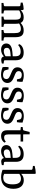

<svg xmlns="http://www.w3.org/2000/svg" viewBox="1461 -2155 703 3665"><g transform="rotate(90 1812.5 -322.5)"><path d="M755 0V-37L709 -44C697 -46 690 -53 690 -67V-260C690 -367 661 -423 562 -423C514 -423 461 -410 418 -364C401 -402 368 -423 311 -423C262 -423 212 -409 175 -367L170 -410L156 -423C118 -422 70 -415 30 -403V-367L81 -360C94 -358 100 -350 100 -338V-67C100 -54 93 -46 81 -44L36 -37V0H237V-37L197 -44C184 -47 178 -53 178 -67V-336C208 -358 248 -369 281 -369C344 -369 356 -330 356 -250V-67C356 -52 348 -47 336 -44L297 -37V0H493V-37L454 -44C441 -47 434 -53 434 -67V-264C434 -291 432 -315 428 -335C460 -359 495 -369 528 -369C594 -369 612 -332 612 -249V-67C612 -52 604 -47 592 -44L553 -37V0Z M955 -43C914 -43 893 -64 893 -99C893 -144 925 -165 984 -169L1054 -176V-78C1029 -57 990 -43 955 -43ZM927 8C978 8 1026 -13 1057 -46C1065 -12 1088 6 1123 6C1146 6 1180 -3 1193 -7V-41L1152 -45C1137 -46 1130 -53 1130 -69V-274C1130 -375 1082 -423 985 -423C908 -423 842 -393 822 -336L841 -318C876 -351 917 -365 963 -365C1025 -365 1054 -339 1054 -263V-214L971 -207C896 -201 810 -177 810 -92C810 -27 860 8 927 8Z M1261 -22C1293 -8 1345 9 1402 9C1498 9 1564 -35 1564 -113C1564 -189 1500 -219 1433 -245C1385 -264 1338 -278 1338 -327C1338 -369 1369 -388 1412 -387C1435 -386 1452 -380 1463 -374C1476 -366 1480 -358 1483 -345L1495 -294H1534C1541 -330 1543 -366 1542 -401C1511 -414 1462 -425 1419 -425C1328 -425 1265 -384 1265 -305C1265 -238 1311 -211 1377 -184C1449 -154 1489 -140 1489 -93C1489 -54 1463 -29 1412 -29C1377 -29 1349 -41 1336 -49C1327 -56 1323 -63 1319 -79L1304 -134H1262C1258 -101 1256 -62 1261 -22Z M1650 -22C1682 -8 1734 9 1791 9C1887 9 1953 -35 1953 -113C1953 -189 1889 -219 1822 -245C1774 -264 1727 -278 1727 -327C1727 -369 1758 -388 1801 -387C1824 -386 1841 -380 1852 -374C1865 -366 1869 -358 1872 -345L1884 -294H1923C1930 -330 1932 -366 1931 -401C1900 -414 1851 -425 1808 -425C1717 -425 1654 -384 1654 -305C1654 -238 1700 -211 1766 -184C1838 -154 1878 -140 1878 -93C1878 -54 1852 -29 1801 -29C1766 -29 1738 -41 1725 -49C1716 -56 1712 -63 1708 -79L1693 -134H1651C1647 -101 1645 -62 1650 -22Z M2039 -22C2071 -8 2123 9 2180 9C2276 9 2342 -35 2342 -113C2342 -189 2278 -219 2211 -245C2163 -264 2116 -278 2116 -327C2116 -369 2147 -388 2190 -387C2213 -386 2230 -380 2241 -374C2254 -366 2258 -358 2261 -345L2273 -294H2312C2319 -330 2321 -366 2320 -401C2289 -414 2240 -425 2197 -425C2106 -425 2043 -384 2043 -305C2043 -238 2089 -211 2155 -184C2227 -154 2267 -140 2267 -93C2267 -54 2241 -29 2190 -29C2155 -29 2127 -41 2114 -49C2105 -56 2101 -63 2097 -79L2082 -134H2040C2036 -101 2034 -62 2039 -22Z M2467 -103C2467 -16 2518 8 2578 8C2633 8 2682 -16 2703 -61L2681 -82C2662 -61 2636 -50 2605 -50C2568 -50 2546 -65 2546 -129V-364H2681V-413H2545L2544 -537H2499L2472 -430C2470 -418 2463 -411 2450 -410L2404 -403V-369L2467 -361Z M2894 -43C2853 -43 2832 -64 2832 -99C2832 -144 2864 -165 2923 -169L2993 -176V-78C2968 -57 2929 -43 2894 -43ZM2866 8C2917 8 2965 -13 2996 -46C3004 -12 3027 6 3062 6C3085 6 3119 -3 3132 -7V-41L3091 -45C3076 -46 3069 -53 3069 -69V-274C3069 -375 3021 -423 2924 -423C2847 -423 2781 -393 2761 -336L2780 -318C2815 -351 2856 -365 2902 -365C2964 -365 2993 -339 2993 -263V-214L2910 -207C2835 -201 2749 -177 2749 -92C2749 -27 2799 8 2866 8Z M3221 -20C3246 -9 3305 8 3366 8C3508 8 3584 -83 3584 -227C3584 -367 3513 -425 3421 -425C3367 -425 3328 -405 3299 -375V-643L3287 -654C3245 -653 3191 -645 3148 -633V-600L3202 -592C3214 -590 3221 -583 3221 -570ZM3372 -33C3340 -33 3317 -41 3299 -51V-339C3324 -359 3354 -371 3390 -371C3458 -371 3501 -329 3499 -207C3498 -85 3454 -33 3372 -33Z"/></g></svg>

Font: Yrsa
Style: Regular
Weight: 400
Designer: Anna Giedrys (Yrsa+Rasa design), David Brezina (Yrsa art-direction, Rasa art-direction, design)
Foundry: Rosetta Type Foundry
Version: Version 1.001;PS 1.1;hotconv 1.0.88;makeotf.lib2.5.647800